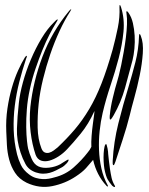

<svg xmlns="http://www.w3.org/2000/svg" viewBox="-20 -740 595 765"><path d="M210 -153Q248 -189 278.5 -225Q309 -261 335.5 -305.5Q362 -350 384.5 -407.5Q407 -465 429 -543Q441 -588 449.5 -630Q458 -672 456 -712Q456 -720 457 -720Q459 -720 460 -717Q461 -714 462 -712Q477 -665 472 -613.5Q467 -562 453 -508.5Q439 -455 420.5 -400Q402 -345 389 -290Q381 -256 377 -218Q373 -180 374.5 -142.5Q376 -105 384 -69Q392 -33 409 -2Q410 -1 410 1V3Q407 3 406 2L404 0Q365 -42 351 -103Q337 -86 322.5 -70Q308 -54 282 -37Q240 -9 188.5 1.5Q137 12 86 -12Q56 -27 40 -51.5Q24 -76 16.5 -104.5Q9 -133 7.5 -162.5Q6 -192 5 -216Q3 -263 9.5 -307Q16 -351 27 -389.5Q38 -428 52 -459Q66 -490 79 -511Q80 -513 82.5 -515.5Q85 -518 86 -518Q88 -517 86.5 -512.5Q85 -508 84 -506Q69 -461 57 -414Q45 -367 39 -319Q33 -271 34.5 -222.5Q36 -174 48 -125Q53 -105 63 -83.5Q73 -62 96 -45Q109 -35 123 -31Q137 -27 150 -26.5Q163 -26 174.5 -28Q186 -30 196 -33Q241 -44 273.5 -73Q306 -102 329 -132Q338 -142 344 -155Q343 -174 345 -199Q347 -224 350 -246Q353 -268 355 -283Q357 -298 356 -297Q333 -246 301.5 -207.5Q270 -169 247 -145Q232 -129 213.5 -117Q195 -105 177 -100Q159 -95 144 -100Q129 -105 122 -123Q108 -164 102 -213.5Q96 -263 101 -314Q112 -416 149.5 -515Q187 -614 255 -696Q259 -701 262.5 -703Q266 -705 260 -695Q238 -661 217.5 -617Q197 -573 180.5 -524.5Q164 -476 151.5 -425Q139 -374 134 -326Q129 -278 130 -231.5Q131 -185 145 -149Q150 -136 158.5 -132.5Q167 -129 176 -131.5Q185 -134 194 -140.5Q203 -147 210 -153ZM226 -73Q215 -67 203 -61Q191 -55 178.5 -51.5Q166 -48 152 -48Q138 -48 123 -53Q94 -63 81.5 -86.5Q69 -110 62 -132Q46 -180 47.5 -227.5Q49 -275 55 -329Q59 -367 71.5 -412.5Q84 -458 103 -503Q122 -548 145.5 -587Q169 -626 195 -651Q197 -653 202.5 -658.5Q208 -664 210 -662Q211 -661 201 -645Q191 -629 177 -602Q163 -575 149 -540.5Q135 -506 121.5 -466.5Q108 -427 99 -385Q90 -344 87 -305Q84 -266 84.5 -233.5Q85 -201 87.5 -178.5Q90 -156 92 -148Q97 -128 106.5 -106.5Q116 -85 133 -77Q150 -69 175.5 -72Q201 -75 221 -86Q222 -87 227 -90Q232 -93 237.5 -96.5Q243 -100 247.5 -102.5Q252 -105 253 -104Q254 -102 252 -98Q250 -94 245.5 -89Q241 -84 235.5 -79.5Q230 -75 226 -73ZM497 -281Q485 -233 468.5 -183Q452 -133 440 -96Q438 -91 436 -86Q434 -81 432 -82Q429 -83 429 -88.5Q429 -94 429 -99Q433 -174 451.5 -248Q470 -322 493 -397Q507 -444 519.5 -492.5Q532 -541 534 -597Q534 -604 536 -604Q539 -604 541 -597Q552 -570 549 -527.5Q546 -485 536.5 -439Q527 -393 515 -350Q503 -307 497 -281ZM508 -500Q494 -446 478 -389Q462 -332 433 -281Q431 -278 426.5 -270.5Q422 -263 419 -264Q417 -264 417 -272Q417 -280 418 -285Q419 -297 422 -314.5Q425 -332 429.5 -350.5Q434 -369 438.5 -386.5Q443 -404 447 -416Q449 -422 453.5 -439.5Q458 -457 463 -481Q468 -505 473 -533.5Q478 -562 481.5 -590Q485 -618 486 -643Q487 -668 484 -686Q482 -695 485 -695Q487 -695 489 -693Q491 -691 492 -689Q504 -672 509.5 -648Q515 -624 516.5 -598Q518 -572 515.5 -546Q513 -520 508 -500ZM418 -68Q421 -48 424.5 -32Q428 -16 437 -1Q438 0 438.5 2.5Q439 5 437 5Q432 5 427 0Q416 -13 409 -25Q402 -37 396 -67Q394 -79 393 -96Q392 -113 393 -129Q394 -145 396.5 -155.5Q399 -166 403 -166Q404 -166 405.5 -160.5Q407 -155 408.5 -148.5Q410 -142 410.5 -135.5Q411 -129 411 -127Q414 -96 418 -68Z"/></svg>

Font: Akronim
Style: Regular
Weight: 400
Designer: Grzegorz Klimczewski
Foundry: Fonty.PL
Version: Version 1.001